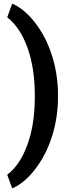

<svg xmlns="http://www.w3.org/2000/svg" viewBox="-20 -809 393 1051"><path d="M297.4 -277.8Q297.4 -167.5 265.6 -65.4Q233.9 36.6 174.3 114.7Q114.7 192.9 46.9 222.2L19.5 147.5Q88.9 95.2 128.9 -13.7Q168.9 -122.6 170.4 -264.2V-290Q170.4 -436 130.6 -547.4Q90.8 -658.7 19.5 -714.4L46.9 -789.1Q113.3 -760.3 172.1 -684.6Q231 -608.9 263.4 -508.3Q295.9 -407.7 297.4 -299.8Z"/></svg>

Font: Vazir UI
Style: Bold-UI
Weight: 700
Designer: Saber Rastikerdar
Foundry: Saber Rastikerdar
Version: Version 30.1.0